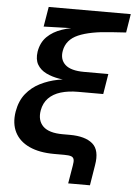

<svg xmlns="http://www.w3.org/2000/svg" viewBox="-58 -772 674 957"><g transform="rotate(5 278.5 -294.0)"><path d="M319.8 140.1 335 49.8Q338.9 29.3 336.2 18.6Q333.5 7.8 322.3 3.9Q311 0 287.6 0H237.8Q163.1 0 112.8 -23.2Q62.5 -46.4 40.3 -89.8Q18.1 -133.3 27.8 -193.4Q37.1 -248 65.9 -283.7Q94.7 -319.3 135.7 -339.8Q176.8 -360.4 222.7 -369.4Q268.6 -378.4 311 -379.4L310.1 -369.1Q270 -369.6 231.9 -375.7Q193.8 -381.8 164.3 -396.2Q134.8 -410.6 119.9 -436Q105 -461.4 110.8 -501Q118.7 -547.4 147.9 -576.2Q177.2 -605 222.2 -620.1Q267.1 -635.3 320.8 -639.2L322.8 -633.8L129.9 -627.9L146.5 -727.5H557.1L542 -634.3L467.8 -629.4Q362.3 -623 304 -597.7Q245.6 -572.3 235.4 -516.1Q227.5 -472.2 255.6 -446.3Q283.7 -420.4 350.6 -420.4H471.7L455.1 -318.8H329.6Q280.3 -318.8 242.7 -307.4Q205.1 -295.9 181.9 -272Q158.7 -248 151.9 -210.9Q143.1 -160.2 172.4 -130.9Q201.7 -101.6 271 -101.6H307.1Q383.8 -101.6 421.1 -69.8Q458.5 -38.1 445.3 38.1L428.7 140.1Z"/></g></svg>

Font: Inter 20pt SemiBold
Style: Italic
Weight: 600
Italic angle: -9.3988°
Version: Version 4.001;git-66647c0bb